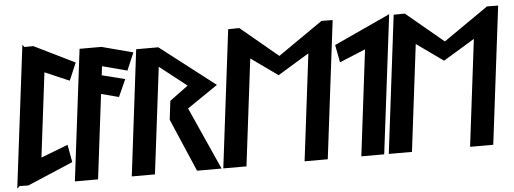

<svg xmlns="http://www.w3.org/2000/svg" viewBox="-56 -1079 3355 1254"><g transform="rotate(-5 1621.5 -452.0)"><path d="M27 -1 84 0 383 -127 362 -242 185 -174 253 -727 413 -658 462 -773 195 -904 138 -903 125 -918 10 14Z M389 0H541L609 -554L724 -524L775 -637L624 -675L631 -734L794 -691L843 -806L638 -860H495Z M1167 -410 1368 -547 1008 -825H863L762 0H914L1000 -698L1177 -559L1056 -470L1041 -347L1190 0H1351Z M1895 0H2047L2158 -903L2085 -904L1791 -700L1546 -904L1473 -903L1362 0H1514L1600 -700L1775 -575L1981 -700Z M2529 -909 2160 -739 2182 -624 2352 -694 2267 0H2417Z M2980 0H3132L3243 -903L3170 -904L2876 -700L2631 -904L2558 -903L2447 0H2599L2685 -700L2860 -575L3066 -700Z"/></g></svg>

Font: Ny Stormning
Style: SvKr
Weight: 900
Designer: Robert Jablonski, Mew Too
Foundry: Cannot Into Space Fonts
Version: Version 0.90